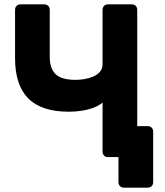

<svg xmlns="http://www.w3.org/2000/svg" viewBox="-20 -720 754 880"><path d="M547 140Q537 140 530 133Q523 126 523 115V0H491L450 -142H657Q668 -142 675 -135Q682 -128 682 -117V115Q682 126 675 133Q668 140 657 140ZM474 0Q464 0 457 -7Q450 -14 450 -25V-250Q434 -236 409 -226.5Q384 -217 354.5 -212.5Q325 -208 296 -208Q170 -208 109.5 -269Q49 -330 49 -453V-675Q49 -686 56 -693Q63 -700 73 -700H183Q194 -700 201 -693Q208 -686 208 -675V-460Q208 -406 235 -380Q262 -354 327 -354Q346 -354 367 -357.5Q388 -361 407 -369Q426 -377 438 -391Q450 -405 450 -426V-675Q450 -686 457 -693Q464 -700 474 -700H584Q595 -700 602 -693Q609 -686 609 -675V-25Q609 -14 602 -7Q595 0 584 0Z"/></svg>

Font: Rubik SemiBold
Style: Regular
Weight: 600
Designer: Hubert and Fischer
Foundry: Hubert and Fischer
Version: Version 2.300;gftools[0.9.30]